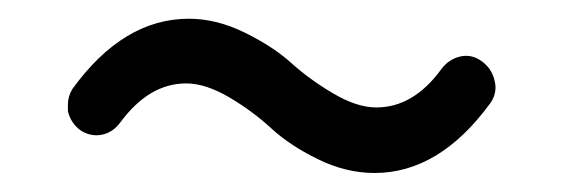

<svg xmlns="http://www.w3.org/2000/svg" viewBox="-20 -470 595 203"><path d="M376 -287.1Q345.7 -287.1 315.9 -301.8Q286.1 -316.4 266.6 -334.5Q247.1 -352.5 222.2 -367.2Q197.3 -381.8 176.8 -381.8Q137.7 -381.8 107.4 -340.8Q99.6 -330.1 87.9 -327.6Q76.2 -325.2 65.4 -332Q54.7 -339.8 51.8 -352.5Q51.8 -355.5 51.8 -359.4Q51.8 -368.2 56.6 -376Q110.4 -450.2 179.7 -450.2Q209 -450.2 238.8 -435.5Q268.6 -420.9 288.1 -403.3Q307.6 -385.7 332.5 -371.1Q357.4 -356.4 377.9 -356.4Q417 -356.4 446.3 -396.5Q454.1 -407.2 466.3 -410.2Q478.5 -413.1 489.3 -405.3Q500 -397.5 502.9 -384.8Q503.9 -380.9 503.9 -377.9Q503.9 -368.2 498 -360.4Q444.3 -287.1 376 -287.1Z"/></svg>

Font: Gen Jyuu GothicL Regular
Style: Regular
Weight: 400
Designer: [Source Han Sans]
Ryoko NISHIZUKA  (kana & ideographs); Paul D. Hunt (Latin, Greek & Cyrillic); Wenlong ZHANG  (bopomofo
Version: Version 1.002.20150607